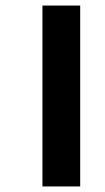

<svg xmlns="http://www.w3.org/2000/svg" viewBox="-20 -674 377 692"><path d="M133 -2V-654H269V-2Z"/></svg>

Font: Noto Sans Tamil UI Condensed
Style: Bold
Weight: 700
Width: 3
Designer: Jelle Bosma - Monotype Design Team
Foundry: Monotype Imaging Inc.
Version: Version 2.004; ttfautohint (v1.8.4.7-5d5b)